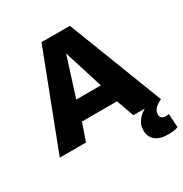

<svg xmlns="http://www.w3.org/2000/svg" viewBox="-207 -860 1180 1237"><g transform="rotate(-30 383.0 -241.5)"><path d="M7 0 277 -703H488L760 0H554L508 -130H247L202 0ZM286 -271H469L378 -561ZM685 220Q648 220 620 208.5Q592 197 576.5 174Q561 151 561 118Q561 87 575 62Q589 37 613 18Q637 -1 663 -12L759 0Q737 10 722.5 21.5Q708 33 700.5 46Q693 59 693 75Q693 95 705 103Q717 111 734 111Q741 111 746.5 110Q752 109 756 108L762 209Q748 215 729 217.5Q710 220 685 220Z"/></g></svg>

Font: Georama SemiExpanded
Style: Bold
Weight: 700
Width: 6
Designer: Jean-Baptiste Levee
Foundry: Production Type
Version: Version 1.001